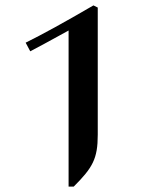

<svg xmlns="http://www.w3.org/2000/svg" viewBox="-20 -691 594 711"><path d="M234 0H253C323 -70 342 -103 342 -192V-663L326 -671C218 -608 134 -562 75 -533L92 -501C118 -514 157 -536 234 -578Z"/></svg>

Font: Noto Nastaliq Urdu
Style: Regular
Weight: 400
Designer: Monotype Design Team (Patrick Giasson: type design, Kamal Mansour: OpenType code, Glenda Bellarosa). Updated by Simon Co
Foundry: Monotype Imaging Inc., Simon Cozens
Version: Version 3.009